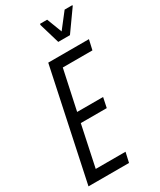

<svg xmlns="http://www.w3.org/2000/svg" viewBox="-222 -965 865 1038"><g transform="rotate(-30 210.5 -446.0)"><path d="M6 0 152 -688H406L392 -626H207L154 -379H316L303 -317H141L87 -62H273L259 0ZM255 -758 217 -886 219 -892H263L299 -798L372 -892H421L419 -886L328 -758Z"/></g></svg>

Font: Saira ExtraCondensed
Style: Italic
Weight: 400
Width: 2
Italic angle: -12°
Designer: Hector Gatti with collaboration of the Omnibus-Type team
Foundry: Omnibus-Type
Version: Version 1.101